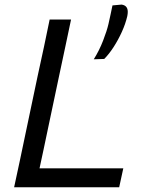

<svg xmlns="http://www.w3.org/2000/svg" viewBox="-20 -796 612 816"><path d="M40 0Q52.5 -59 64.5 -114Q76 -169 90 -235.5L140 -473Q155 -541 167 -597.5Q178.5 -653.5 191 -713H282Q269.5 -653 257.5 -597Q245.5 -541 231 -472.5L184 -250Q174 -202.5 165.5 -162Q156.5 -121 148 -80.5H504L486.5 0ZM378.5 -544Q402 -581.5 418.2 -623.5Q434.5 -665.5 441 -694Q445.5 -714.5 449.8 -734Q454 -753.5 458 -773L496.5 -776.5Q523 -773 523 -745.5Q523 -737.5 521 -727.5Q513.5 -695 498 -660.8Q482.5 -626.5 462.8 -596Q443 -565.5 423 -545.5Z"/></svg>

Font: Heraclito
Style: Italic
Weight: 400
Italic angle: -12°
Designer: Kostas Bartsokas (font) & Cristiano Sobral (main changes)
Foundry: Kostas Bartsokas (font) & Cristiano Sobral (main changes)
Version: Version 1.00;July 8, 2020;FontCreator 13.0.0.2655 64-bit